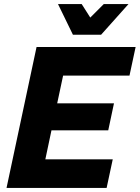

<svg xmlns="http://www.w3.org/2000/svg" viewBox="-20 -920 684 940"><path d="M12 0 159 -690H644L614 -550H289L260 -414H538L510 -282H232L202 -140H532L502 0ZM264 -900H380L422 -834L488 -900H609L475 -750H337Z"/></svg>

Font: Radio Canada
Style: Italic
Weight: 400
Italic angle: -12°
Designer: Charles Daoud, Etienne Aubert Bonn, Alexandre Saumier Demers, Jacques Le Bailly
Foundry: Radio-Canada
Version: Version 2.104;gftools[0.9.28.dev5+ged2979d]